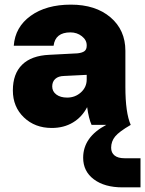

<svg xmlns="http://www.w3.org/2000/svg" viewBox="-20 -536 623 824"><path d="M541 0Q491.2 28.8 474.1 49.8Q457 70.8 457 98.1Q457 119.6 471.7 131.3Q486.3 143.1 514.2 143.1H583V268.1H505.9Q428.7 268.1 382.8 233.6Q336.9 199.2 336.9 141.1Q336.9 52.2 436 0H373Q360.8 -26.9 354 -76.2Q332 -33.7 293 -10.3Q253.9 13.2 202.1 13.2Q129.9 13.2 82.5 -32.2Q35.2 -77.6 35.2 -147.9Q35.2 -219.2 75 -258.3Q114.7 -297.4 191.9 -300.8L313 -307.1Q334 -309.6 343 -316.9Q352.1 -324.2 352.1 -339.8V-341.8Q352.1 -364.3 331.3 -380.6Q310.5 -397 282.2 -397Q217.3 -397 210 -339.8H39.1Q44.9 -419.9 111.6 -468Q178.2 -516.1 284.2 -516.1Q390.1 -516.1 454.1 -461.7Q518.1 -407.2 518.1 -317.9V-163.1Q518.1 -52.2 541 0ZM204.1 -165Q204.1 -143.6 221.7 -130.4Q239.3 -117.2 268.1 -117.2Q302.7 -117.2 327.4 -139.6Q352.1 -162.1 352.1 -194.8V-214.8L254.9 -210Q230.5 -209.5 217.3 -197.5Q204.1 -185.5 204.1 -165Z"/></svg>

Font: Overused Grotesk ExtraBold
Style: Regular
Weight: 800
Version: Version 0.002